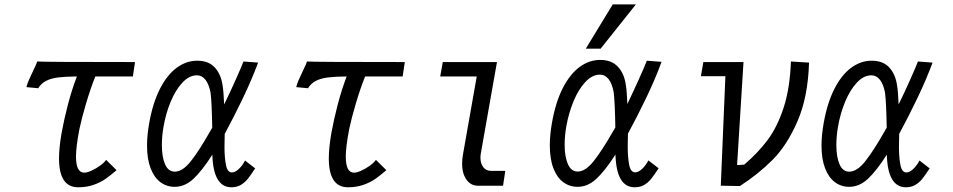

<svg xmlns="http://www.w3.org/2000/svg" viewBox="-20 -826 4240 854"><path d="M128 -512.5Q134.5 -525.5 139.5 -536.8Q144.5 -548 145 -552.5Q173.5 -550 580.5 -550L571 -486H404Q382 -431 362.5 -364.8Q343 -298.5 333 -251Q318 -172.5 318 -129.5Q318 -58 354.5 -58Q367.5 -58 387.2 -67Q407 -76 425.2 -89.2Q443.5 -102.5 452 -115L498.5 -69Q471 -45.5 449 -30Q427 -14.5 396.2 -3.8Q365.5 7 327.5 7Q242.5 7 242.5 -121.5Q242.5 -167 253.5 -232Q264.5 -293.5 282.2 -361.2Q300 -429 322 -486Q270.5 -485.5 238.5 -481.5Q206.5 -477.5 184.8 -466.2Q163 -455 150 -433.5L97.5 -438.5Q101 -453 108.2 -469.5Q115.5 -486 128 -512.5Z M634 -178.5Q634 -224 643.5 -277.5Q659.5 -368.5 691.5 -431Q723.5 -493.5 766.2 -524.8Q809 -556 857 -556Q908.5 -556 936.2 -525Q964 -494 970.5 -443Q974.5 -419.5 977 -361.5Q1003.5 -415.5 1028.2 -471Q1053 -526.5 1063 -552.5L1128 -547.5Q1101 -474.5 1060.8 -390.2Q1020.5 -306 979.5 -230.5L978.5 -173Q978.5 -125.5 985 -92.2Q991.5 -59 1011.5 -59Q1025.5 -59 1041.5 -73.8Q1057.5 -88.5 1070 -112L1115 -77Q1095 -46.5 1082 -30.2Q1069 -14 1051.2 -3.5Q1033.5 7 1009.5 7Q928.5 7 924.5 -138Q878 -65.5 840 -30.2Q802 5 757 5Q721.5 5 693.8 -15.5Q666 -36 650 -77.2Q634 -118.5 634 -178.5ZM700 -181Q700 -128 714.2 -95.2Q728.5 -62.5 757.5 -62.5Q792 -62.5 828.8 -109Q865.5 -155.5 911.5 -236.5L924 -258Q922 -373 916.5 -414Q909.5 -451 894 -471Q878.5 -491 856 -491Q821.5 -491 791.2 -458.5Q761 -426 739.2 -373.8Q717.5 -321.5 707.5 -263Q700 -221 700 -181Z M1328 -512.5Q1334.5 -525.5 1339.5 -536.8Q1344.5 -548 1345 -552.5Q1373.5 -550 1780.5 -550L1771 -486H1604Q1582 -431 1562.5 -364.8Q1543 -298.5 1533 -251Q1518 -172.5 1518 -129.5Q1518 -58 1554.5 -58Q1567.5 -58 1587.2 -67Q1607 -76 1625.2 -89.2Q1643.5 -102.5 1652 -115L1698.5 -69Q1671 -45.5 1649 -30Q1627 -14.5 1596.2 -3.8Q1565.5 7 1527.5 7Q1442.5 7 1442.5 -121.5Q1442.5 -167 1453.5 -232Q1464.5 -293.5 1482.2 -361.2Q1500 -429 1522 -486Q1470.5 -485.5 1438.5 -481.5Q1406.5 -477.5 1384.8 -466.2Q1363 -455 1350 -433.5L1297.5 -438.5Q1301 -453 1308.2 -469.5Q1315.5 -486 1328 -512.5Z M2035.5 -97.5Q2035.5 -117 2039 -137.5L2100.5 -486H1938L1949.5 -550H2190.5L2118.5 -142.5Q2117 -133.5 2117 -124Q2117 -99 2129.5 -82.5Q2142 -66 2164.5 -66H2227.5L2217.5 0H2104Q2085.5 0 2070 -11.2Q2054.5 -22.5 2045 -44.5Q2035.5 -66.5 2035.5 -97.5Z M2425.5 -179.5Q2425.5 -225.5 2435 -279.5Q2451 -371 2483.2 -434Q2515.5 -497 2558.2 -528.2Q2601 -559.5 2649.5 -559.5Q2701 -559.5 2729.2 -528.2Q2757.5 -497 2764 -446Q2768 -422.5 2770.5 -363.5Q2798 -421 2822.8 -476Q2847.5 -531 2857 -556L2922.5 -551Q2896 -478 2855.8 -393.8Q2815.5 -309.5 2773 -231.5L2772 -174Q2772 -126.5 2778.5 -93Q2785 -59.5 2805 -59.5Q2819.5 -59.5 2835.5 -74.2Q2851.5 -89 2864 -112.5L2909.5 -77.5Q2889 -46.5 2876 -30.2Q2863 -14 2845.2 -3.5Q2827.5 7 2803 7Q2721.5 7 2717.5 -138.5Q2670.5 -65.5 2632.2 -30.2Q2594 5 2549 5Q2513.5 5 2485.5 -15.5Q2457.5 -36 2441.5 -77.5Q2425.5 -119 2425.5 -179.5ZM2585.5 -609.5 2705.5 -806.5H2808.5L2651.5 -609.5ZM2491.5 -182.5Q2491.5 -129 2506 -96Q2520.5 -63 2549.5 -63Q2584 -63 2620.8 -109.5Q2657.5 -156 2704.5 -238L2717 -259Q2715 -375.5 2709.5 -416.5Q2702.5 -454 2687 -474Q2671.5 -494 2648.5 -494Q2614 -494 2583.5 -461.2Q2553 -428.5 2531.2 -376Q2509.5 -323.5 2499 -264.5Q2491.5 -222.5 2491.5 -182.5Z M3206.5 -487H3097.5L3108.5 -550H3287L3258.5 -92Q3274.5 -92 3290.5 -94Q3351.5 -146 3394.2 -203.2Q3437 -260.5 3465.2 -346.2Q3493.5 -432 3498 -552.5L3578.5 -547.5Q3574 -395 3527.5 -287.5Q3481 -180 3416.8 -115.5Q3352.5 -51 3271 1.5L3186 0Z M3634 -178.5Q3634 -224 3643.5 -277.5Q3659.5 -368.5 3691.5 -431Q3723.5 -493.5 3766.2 -524.8Q3809 -556 3857 -556Q3908.5 -556 3936.2 -525Q3964 -494 3970.5 -443Q3974.5 -419.5 3977 -361.5Q4003.5 -415.5 4028.2 -471Q4053 -526.5 4063 -552.5L4128 -547.5Q4101 -474.5 4060.8 -390.2Q4020.5 -306 3979.5 -230.5L3978.5 -173Q3978.5 -125.5 3985 -92.2Q3991.5 -59 4011.5 -59Q4025.5 -59 4041.5 -73.8Q4057.5 -88.5 4070 -112L4115 -77Q4095 -46.5 4082 -30.2Q4069 -14 4051.2 -3.5Q4033.5 7 4009.5 7Q3928.5 7 3924.5 -138Q3878 -65.5 3840 -30.2Q3802 5 3757 5Q3721.5 5 3693.8 -15.5Q3666 -36 3650 -77.2Q3634 -118.5 3634 -178.5ZM3700 -181Q3700 -128 3714.2 -95.2Q3728.5 -62.5 3757.5 -62.5Q3792 -62.5 3828.8 -109Q3865.5 -155.5 3911.5 -236.5L3924 -258Q3922 -373 3916.5 -414Q3909.5 -451 3894 -471Q3878.5 -491 3856 -491Q3821.5 -491 3791.2 -458.5Q3761 -426 3739.2 -373.8Q3717.5 -321.5 3707.5 -263Q3700 -221 3700 -181Z"/></svg>

Font: JuliaMono Light
Style: Italic
Weight: 300
Italic angle: -9°
Monospace: yes
Designer: cormullion
Foundry: corm
Version: Version 0.054; ttfautohint (v1.8.4)